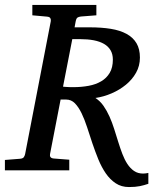

<svg xmlns="http://www.w3.org/2000/svg" viewBox="-35 -691 648 779"><path d="M210.9 -287.1 168 -65.9Q166.5 -58.6 169.9 -53.7Q173.3 -48.8 183.1 -47.9L246.1 -43V0H-15.1V-42L46.9 -46.9Q57.6 -47.9 61.5 -53.2Q65.4 -58.6 66.9 -65.9L170.9 -604Q172.4 -611.3 169.4 -616.9Q166.5 -622.6 155.8 -623.5L96.2 -628.9V-670.9H356V-628.9L293.5 -624Q284.2 -623 279.3 -619.6Q274.4 -616.2 272 -604L267.6 -580.1H329.6Q377 -580.1 414.6 -574Q452.1 -567.9 478.5 -553.5Q504.9 -539.1 518.8 -515.6Q532.7 -492.2 532.7 -457.5Q532.7 -423.8 517.1 -396Q501.5 -368.2 475.8 -347.2Q450.2 -326.2 418 -312.3Q385.7 -298.3 352.1 -293.5Q371.1 -281.2 384.8 -261.7Q398.4 -242.2 409.2 -218.3Q419.9 -194.3 428.2 -168Q436.5 -141.6 444.6 -115.7Q452.6 -89.8 461.4 -66.7Q470.2 -43.5 481.9 -25.6Q493.7 -7.8 509 2.7Q524.4 13.2 545.4 13.2Q554.7 13.2 566.9 10.7V54.7Q550.3 60.5 532.5 64.2Q514.6 67.9 488.3 67.9Q457.5 67.9 434.6 52.7Q411.6 37.6 394.3 12.5Q377 -12.7 364 -44.4Q351.1 -76.2 339.8 -109.6Q328.6 -143.1 318.4 -174.8Q308.1 -206.5 295.9 -231.7Q283.7 -256.8 268.8 -272Q253.9 -287.1 233.4 -287.1ZM262.7 -337.4Q295.4 -337.4 324.5 -342.8Q353.5 -348.1 375.5 -361.1Q397.5 -374 410.2 -395.5Q422.9 -417 422.9 -449.2Q422.9 -471.2 413.6 -487.1Q404.3 -502.9 387 -512.9Q369.6 -522.9 345.2 -527.6Q320.8 -532.2 290.5 -532.2H258.3L220.7 -339.4Q225.1 -338.9 228.8 -338.6Q232.4 -338.4 236.8 -338.1Q241.2 -337.9 247.3 -337.6Q253.4 -337.4 262.7 -337.4Z"/></svg>

Font: Charis SIL
Style: Italic
Weight: 400
Italic angle: -11°
Foundry: SIL International
Version: Version 4.112